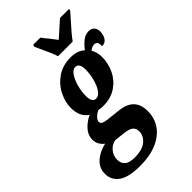

<svg xmlns="http://www.w3.org/2000/svg" viewBox="-358 -862 1197 1197"><g transform="rotate(-45 240.5 -263.0)"><path d="M-63 119Q-63 67 -24 33Q15 -1 71 -13Q54 -25 43 -44Q32 -63 32 -88Q32 -124 58 -155Q84 -186 130 -209Q104 -225 90.5 -253.5Q77 -282 77 -321Q77 -372 103 -424.5Q129 -477 179 -511.5Q229 -546 299 -546Q360 -546 393 -514Q418 -546 442 -564Q466 -582 493 -582Q518 -582 531 -567.5Q544 -553 544 -531Q544 -501 530.5 -478.5Q517 -456 487 -456Q489 -478 482.5 -488.5Q476 -499 460 -499Q449 -499 441 -495.5Q433 -492 421 -483Q440 -450 440 -408Q440 -355 416.5 -304Q393 -253 345.5 -220Q298 -187 229 -187Q207 -187 191 -191Q170 -183 154.5 -167Q139 -151 139 -138Q139 -124 150.5 -118Q162 -112 184 -109L282 -98Q403 -84 403 31Q403 92 370.5 139.5Q338 187 276 213.5Q214 240 129 240Q29 240 -17 208Q-63 176 -63 119ZM312 -425Q312 -483 277 -483Q255 -483 236.5 -455.5Q218 -428 207 -387.5Q196 -347 196 -310Q196 -251 230 -251Q254 -251 272.5 -278.5Q291 -306 301.5 -347Q312 -388 312 -425ZM276 82Q276 56 258.5 42Q241 28 199 24L132 16Q98 22 75.5 49Q53 76 53 111Q53 142 73 160.5Q93 179 142 179Q207 179 241.5 151Q276 123 276 82ZM199 -724 186 -753 190 -766H253Q263 -751 287 -723Q294 -713 304 -701Q314 -689 324 -675L426 -766H506L503 -753L473 -719Q403 -642 378 -606H249Q238 -643 199 -724Z"/></g></svg>

Font: Noto Serif CondExtraBold
Style: Italic
Weight: 800
Width: 3
Italic angle: -12°
Designer: Monotype Design Team
Foundry: Monotype Imaging Inc.
Version: Version 1.001